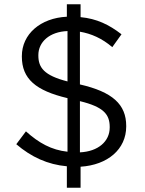

<svg xmlns="http://www.w3.org/2000/svg" viewBox="-20 -778 676 896"><path d="M292 -2V98H356V0C482 -8 569 -81 569 -188V-190C569 -291 505 -349 353 -384V-630C406 -621 456 -599 504 -558L547 -618C489 -663 431 -691 356 -698V-758H292V-700C169 -694 82 -619 82 -516V-514C82 -410 147 -355 295 -320V-70C220 -78 161 -111 101 -165L56 -105C126 -45 203 -10 292 -2ZM295 -633V-398C185 -426 159 -463 159 -519V-521C159 -582 211 -630 295 -633ZM353 -67V-306C464 -279 492 -244 492 -185V-183C492 -118 438 -71 353 -67Z"/></svg>

Font: Mission
Style: Regular
Weight: 400
Version: Version 1.000;FEAKit 1.0